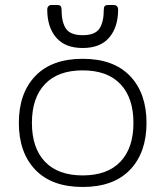

<svg xmlns="http://www.w3.org/2000/svg" viewBox="-20 -729 658 764"><path d="M168 -691Q168 -699 172.5 -704Q177 -709 184 -709H208Q218 -709 221.5 -704.5Q225 -700 225 -690Q225 -641 242.5 -615Q260 -589 309 -589Q358 -589 375.5 -615Q393 -641 393 -690Q393 -700 396.5 -704.5Q400 -709 410 -709H434Q441 -709 445.5 -704Q450 -699 450 -691Q450 -621 414.5 -579.5Q379 -538 309 -538Q239 -538 203.5 -579.5Q168 -621 168 -691ZM55 -240Q55 -358 120.5 -426.5Q186 -495 309 -495Q432 -495 497.5 -426.5Q563 -358 563 -240Q563 -122 497.5 -53.5Q432 15 309 15Q186 15 120.5 -53.5Q55 -122 55 -240ZM511 -240Q511 -340 459 -394.5Q407 -449 309 -449Q211 -449 159 -394.5Q107 -340 107 -240Q107 -140 159 -85.5Q211 -31 309 -31Q407 -31 459 -85.5Q511 -140 511 -240Z"/></svg>

Font: Mitr ExtraLight
Style: Regular
Weight: 250
Designer: Thanarat Vachiruckul
Foundry: Cadson Demak Co.,Ltd.
Version: Version 1.000